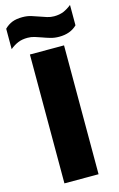

<svg xmlns="http://www.w3.org/2000/svg" viewBox="-187 -1008 658 1065"><g transform="rotate(-15 142.0 -475.5)"><path d="M44 0V-740H240V0ZM227 -793Q200 -793 177 -799.8Q154 -806.5 132.5 -814.5Q113.5 -821.5 94.5 -827.2Q75.5 -833 55 -833Q23.5 -833 0.5 -823.5Q-22.5 -814 -46 -795V-912Q-25.5 -932.5 -1.5 -941.8Q22.5 -951 57 -951Q84 -951 107 -944Q130 -937 151.5 -929Q170.5 -922 189.8 -916Q209 -910 229 -910Q260.5 -910 283.8 -919.8Q307 -929.5 330 -948V-831Q292 -793 227 -793Z"/></g></svg>

Font: Encode Sans Cnd Black
Style: Regular
Weight: 900
Width: 3
Designer: Multiple Designers
Foundry: Impallari Type
Version: Version 3.002; ttfautohint (v1.8.3) -l 8 -r 50 -G 200 -x 14 